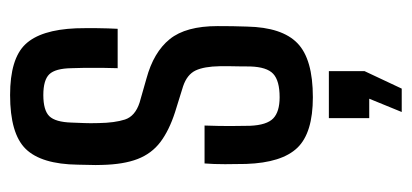

<svg xmlns="http://www.w3.org/2000/svg" viewBox="-243 -405 836 390"><g transform="rotate(-90 175.0 -210.0)"><path d="M172.5 7.5Q100 7.5 69.8 -24Q39.5 -55.5 37 -128Q36.5 -147 36.5 -170.8Q36.5 -194.5 38 -212.5H115Q114 -184 114 -160.8Q114 -137.5 114.5 -120Q116 -86 129.5 -73Q143 -60 172.5 -60Q206 -60 220 -73Q234 -86 235 -120Q235 -134 235.2 -143Q235.5 -152 235.5 -160.5Q235.5 -169 235.5 -181.5Q235 -213.5 226.8 -230.8Q218.5 -248 195 -256L142 -272.5Q105 -284.5 81.5 -302.2Q58 -320 47 -348.5Q36 -377 35 -421Q34.5 -434 35 -445.5Q35.5 -457 35.5 -470Q36.5 -544 67.5 -575.8Q98.5 -607.5 177 -607.5Q250.5 -607.5 280 -576.5Q309.5 -545.5 312.5 -473.5Q313 -455 312.8 -431.2Q312.5 -407.5 311.5 -389H231.5Q232 -403.5 232.2 -421.2Q232.5 -439 232.2 -455.2Q232 -471.5 231.5 -482.5Q231 -515.5 219.2 -527.8Q207.5 -540 177 -540Q146 -540 134 -527.8Q122 -515.5 121 -482.5Q120.5 -467 120 -456.2Q119.5 -445.5 120 -427.5Q120.5 -395 127.2 -374.2Q134 -353.5 161.5 -344.5L210.5 -330.5Q264 -316 290.5 -283.2Q317 -250.5 317 -186Q317 -172 316.8 -156Q316.5 -140 316 -126Q314.5 -55 282.2 -23.8Q250 7.5 172.5 7.5ZM142.5 188 169.5 122H130V40H225.5V112.5L190 188Z"/></g></svg>

Font: Big Shoulders Display Thin SemiBold
Style: Regular
Weight: 600
Version: Version 2.002